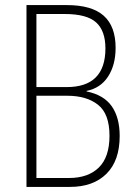

<svg xmlns="http://www.w3.org/2000/svg" viewBox="-20 -734 534 754"><path d="M243 -714Q340 -714 387 -672.5Q434 -631 434 -546Q434 -479 404.5 -433.5Q375 -388 320 -377V-375Q388 -361 419 -316.5Q450 -272 450 -200Q450 -103 398 -51.5Q346 0 255 0H84V-714ZM242 -392Q394 -392 394 -544Q394 -613 357.5 -646Q321 -679 234 -679H123V-392ZM123 -358V-35H251Q326 -35 368 -76Q410 -117 410 -201Q410 -287 365 -322.5Q320 -358 244 -358Z"/></svg>

Font: Noto Sans Thai Cond ExtLt
Style: Regular
Weight: 200
Width: 3
Designer: Monotype Design Team
Foundry: Monotype Imaging Inc.
Version: Version 2.002; ttfautohint (v1.8.4.7-5d5b)